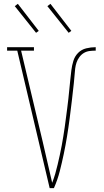

<svg xmlns="http://www.w3.org/2000/svg" viewBox="-20 -981 540 1001"><path d="M239 0 70 -717H17V-735H157V-717H90L202 -245Q214 -191 227 -136.5Q240 -82 252 -28Q261 -51 268 -75Q275 -99 280.5 -123Q286 -147 291.5 -171.5Q297 -196 301.5 -220.5Q306 -245 310 -269.5Q314 -294 317.5 -318.5Q321 -343 324 -367.5Q327 -392 330.5 -417Q334 -442 336.5 -466.5Q339 -491 341.5 -515.5Q344 -540 346.5 -565Q349 -590 352 -614.5Q355 -639 362.5 -663.5Q370 -688 387.5 -705.5Q405 -723 429.5 -729Q454 -735 479 -735V-717Q463 -717 447 -715Q431 -713 417.5 -705Q404 -697 394 -683.5Q384 -670 379 -655Q374 -640 372 -624Q370 -608 369 -592Q368 -581 367 -570Q366 -559 365 -548Q360 -501 354.5 -455Q349 -409 343 -362.5Q337 -316 329.5 -270Q322 -224 312.5 -178.5Q303 -133 291.5 -88Q280 -43 261 0ZM338 -810 227 -949 243 -961 352 -820ZM168 -810 57 -949 73 -961 182 -820Z"/></svg>

Font: Iosevka Slab Thin
Style: Regular
Weight: 100
Monospace: yes
Designer: Belleve Invis
Foundry: Belleve Invis
Version: Version 11.1.0; ttfautohint (v1.8.3)